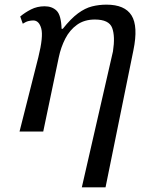

<svg xmlns="http://www.w3.org/2000/svg" viewBox="-20 -566 632 826"><path d="M332 240 466 -345Q476 -410 462.5 -446Q449 -482 388 -482Q343 -482 311.5 -459.5Q280 -437 261 -400Q242 -363 233 -320L166 0H64L145 -320Q167 -409 157.5 -443.5Q148 -478 123 -478Q114 -478 103 -475.5Q92 -473 78 -464L67 -495Q87 -512 113.5 -525.5Q140 -539 172 -539Q204 -539 223.5 -520Q243 -501 245 -442H250Q285 -486 315.5 -508.5Q346 -531 376 -538.5Q406 -546 438 -546Q517 -546 546 -499.5Q575 -453 554 -350L434 240Z"/></svg>

Font: NotoSerif-Italic
Style: Regular
Weight: 400
Italic angle: -12°
Designer: Monotype Design Team
Foundry: Monotype Imaging Inc.
Version: Version 2.007; ttfautohint (v1.8) -l 8 -r 50 -G 200 -x 14 -D